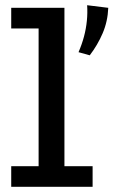

<svg xmlns="http://www.w3.org/2000/svg" viewBox="-20 -716 435 736"><path d="M128 -22V-686H227V-22ZM23 0V-79H335V0ZM23 -607V-686H221V-607ZM314 -696 395 -686Q393 -634 373.5 -588.5Q354 -543 324 -504L281 -516Q294 -546 302 -576Q310 -606 313 -636.5Q316 -667 314 -696Z"/></svg>

Font: BioRhyme
Style: Regular
Weight: 400
Designer: Aoife Mooney
Foundry: Aoife Mooney Type
Version: Version 1.600;gftools[0.9.33]